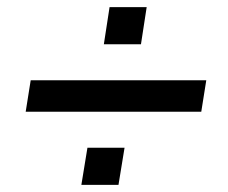

<svg xmlns="http://www.w3.org/2000/svg" viewBox="-20 -556 640 538"><path d="M52 -243 66 -331H558L544 -243ZM208 -38 225 -142H329L312 -38ZM271 -432 287 -536H391L375 -432Z"/></svg>

Font: Mulish ExtraLight
Style: Italic
Weight: 200
Italic angle: -9°
Designer: Vernon Adams
Foundry: Vernon Adams
Version: Version 3.603